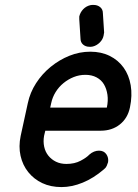

<svg xmlns="http://www.w3.org/2000/svg" viewBox="-20 -760 559 780"><path d="M403 -628Q402 -625 402 -622.5Q402 -620 401 -616Q398 -600 385.5 -587.5Q373 -575 357 -571Q353 -570 350 -570H343Q328 -570 317.5 -579Q307 -588 307 -604L302 -682V-688V-693Q306 -710 318 -722.5Q330 -735 347 -739Q351 -740 354 -740H360Q376 -740 387 -731Q398 -722 398 -706ZM184 -323H280H344H381H400H409H414Q420 -351 416.5 -375Q413 -399 402.5 -417Q392 -435 372.5 -445.5Q353 -456 327 -456Q302 -456 279.5 -447Q257 -438 238 -422.5Q219 -407 206 -386Q193 -365 188 -341ZM343 -132Q352 -140 362 -144Q372 -148 382 -148Q402 -148 412 -133.5Q422 -119 419 -101Q417 -94 413.5 -86Q410 -78 402 -72Q360 -36 316 -18Q272 0 230 0Q186 0 152 -16Q118 -32 95 -60.5Q72 -89 63.5 -127Q55 -165 64 -208L93 -341Q102 -384 126.5 -422Q151 -460 186 -488.5Q221 -517 262 -533.5Q303 -550 347 -550Q391 -550 425.5 -533Q460 -516 482 -485.5Q504 -455 511 -413.5Q518 -372 508 -324Q499 -280 467 -254.5Q435 -229 389 -229H164L159 -208Q155 -185 159.5 -164Q164 -143 176.5 -127.5Q189 -112 207.5 -103Q226 -94 250 -94Q283 -94 307.5 -107Q332 -120 343 -132Z"/></svg>

Font: VDS
Style: Italic
Weight: 400
Designer: artmaker
Foundry: artmaker
Version: Version 1.000 2009 initial release